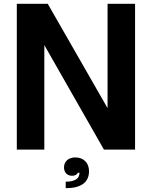

<svg xmlns="http://www.w3.org/2000/svg" viewBox="-20 -783 795 1005"><path d="M68 0H212V-547L524 0H687V-763H543V-217L230 -763H68ZM315 93C315 121 333 137 357 137C372 137 383 132 387 121H396C396 126 396 131 394 134C390 156 364 168 324 168V202C405 202 446 171 446 113C446 72 420 41 374 41C339 41 315 62 315 93Z"/></svg>

Font: Swile Sans
Style: Bold
Weight: 700
Designer: Lord
Foundry: Lord
Version: Version 1.477;FEAKit 1.0